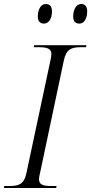

<svg xmlns="http://www.w3.org/2000/svg" viewBox="-34 -940 456 960"><path d="M363 -822C385 -822 402 -845 402 -883C402 -909 390 -920 372 -920C346 -920 332 -890 332 -858C332 -832 344 -822 363 -822ZM186 -822C208 -822 226 -845 226 -883C226 -909 213 -920 195 -920C169 -920 155 -890 155 -858C155 -832 168 -822 186 -822ZM-14 0H247L249 -10H222C183 -10 161 -16 161 -44C161 -51 163 -64 166 -74L285 -637C297 -694 323 -704 370 -704H396L398 -714H137L135 -704H162C202 -704 223 -696 223 -670C223 -663 221 -651 219 -642L98 -74C87 -20 61 -10 14 -10H-13Z"/></svg>

Font: Noto Serif Display Light
Style: Italic
Weight: 300
Italic angle: -12°
Designer: Monotype Design Team
Foundry: Monotype Imaging Inc.
Version: Version 2.009